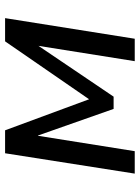

<svg xmlns="http://www.w3.org/2000/svg" viewBox="80 -616 537 736"><g transform="rotate(-90 348.0 -248.5)"><path d="M50 0 128 -497H216L335 -175L557 -497H646L567 0H481L540 -371H541L345 -81H298L196 -371H195L136 0Z"/></g></svg>

Font: Nunito Sans 7pt SemiCondensed Medium
Style: Italic
Weight: 500
Width: 4
Italic angle: -9°
Designer: Vernon Adams
Foundry: Vernon Adams
Version: Version 3.101;gftools[0.9.27]